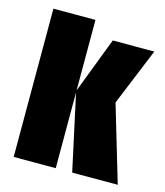

<svg xmlns="http://www.w3.org/2000/svg" viewBox="-89 -619 593 688"><g transform="rotate(15 208.0 -275.0)"><path d="M242 0 180 -286 260 -495H414L327 -283L411 0ZM25 0V-550H181V0Z"/></g></svg>

Font: Alumni Sans Black
Style: Regular
Weight: 900
Designer: Robert E. Leuschke
Foundry: Robert E. Leuschke
Version: Version 1.018